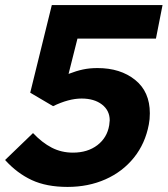

<svg xmlns="http://www.w3.org/2000/svg" viewBox="-26 -722 660 756"><path d="M295 -334Q345 -334 375.5 -310.5Q406 -287 406 -248Q406 -243 404 -229Q396 -180 357.5 -150.5Q319 -121 261 -121Q216 -121 178 -140.5Q140 -160 104 -198L-6 -92Q41 -40 99 -13Q157 14 240 14Q322 14 389.5 -16Q457 -46 501.5 -101.5Q546 -157 560 -232Q564 -252 564 -276Q564 -361 506 -407.5Q448 -454 358 -454Q327 -454 301 -448.5Q275 -443 244 -431L279 -570H588L614 -702H178L93 -357L183 -304Q245 -334 295 -334Z"/></svg>

Font: Geom Bold
Style: Bold Italic
Weight: 700
Italic angle: -10°
Version: Version 1.102